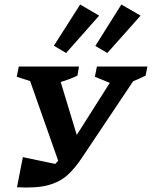

<svg xmlns="http://www.w3.org/2000/svg" viewBox="-20 -824 671 848"><path d="M55 3 81 -130 224 -100Q230 -107 237 -114L113 -466L54 -485L63 -530H329L322 -490Q287 -473 248 -462L319 -228L465 -458L399 -485L408 -530H631L623 -490Q608 -483 594.5 -476.5Q581 -470 568 -465L343 -129Q313 -83 279.5 -52Q246 -21 194 -6.5Q142 8 55 3ZM334 -804 418 -755 272 -590 218 -622ZM516 -804 601 -755 454 -590 401 -621Z"/></svg>

Font: Piazzolla SC SemiBold
Style: Italic
Weight: 600
Italic angle: -11.3°
Designer: Juan Pablo del Peral
Foundry: Huerta Tipografica
Version: Version 1.330